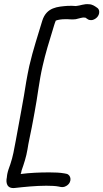

<svg xmlns="http://www.w3.org/2000/svg" viewBox="-20 -797 511 950"><path d="M82 64C85 59 85 53 87 46C98 15 110 -21 116 -58C121 -92 129 -124 137 -166C142 -190 146 -215 151 -241C166 -318 173 -394 191 -471C205 -533 223 -591 240 -646C245 -662 250 -681 256 -695C266 -699 283 -702 303 -702H305C314 -703 337 -699 355 -702C373 -706 389 -712 399 -710H402C406 -707 410 -705 414 -702C420 -697 431 -697 437 -698C454 -702 471 -717 471 -738C471 -747 467 -755 460 -759C449 -767 436 -776 420 -776C397 -779 372 -768 361 -768H359L357 -767C345 -768 328 -769 315 -768C266 -764 210 -762 189 -694C168 -623 144 -553 125 -471C119 -445 115 -420 110 -394C95 -296 76 -202 58 -101C50 -58 44 -22 31 16C25 32 19 49 16 64C14 71 15 77 14 80C8 106 13 138 54 133C99 128 156 122 209 122C231 122 256 123 270 126L280 128C286 129 297 130 308 123C339 105 332 68 309 63L299 61C278 57 251 56 224 56C176 56 128 58 82 64Z"/></svg>

Font: Stray Cat
Style: ExBdObl
Weight: 800
Version: Version 1.0